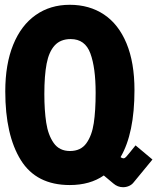

<svg xmlns="http://www.w3.org/2000/svg" viewBox="-20 -755 656 801"><path d="M2 -374Q2 -487 35 -568.2Q68 -649.5 128.8 -692.2Q189.5 -735 271 -735Q353 -735 413.8 -694.5Q474.5 -654 507.8 -574Q541 -494 541 -379Q541 -198.5 483 -99.5Q489 -94.5 495 -94.5Q500.5 -94.5 505.8 -100.2Q511 -106 518 -114.5L545.5 -148.5L616 -89.5L537 6.5Q530 15.5 518.2 20.8Q506.5 26 493.5 26Q471 26 453 10.5L413 -23Q355.5 17 271 17Q131.5 17 66.8 -87.2Q2 -191.5 2 -374ZM379 -368Q379 -472.5 357 -532.2Q335 -592 275 -592Q232.5 -592 208.2 -565.5Q184 -539 174.5 -489.2Q165 -439.5 165 -363Q165 -295 172.8 -243.5Q180.5 -192 204 -158.5Q227.5 -125 272 -125Q317 -125 340.2 -157.2Q363.5 -189.5 371.2 -241.2Q379 -293 379 -368Z"/></svg>

Font: JuliaMono Black
Style: Regular
Weight: 900
Monospace: yes
Designer: cormullion
Foundry: corm
Version: Version 0.054; ttfautohint (v1.8.4)